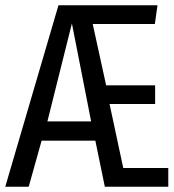

<svg xmlns="http://www.w3.org/2000/svg" viewBox="-32 -709 659 729"><path d="M126 -175 77 0H-12L190 -689H566L556 -618H320L371 -385H557V-314H384L436 -71H607V0H366L330 -175ZM314 -248 241 -620 148 -248Z"/></svg>

Font: Fira Mono
Style: Regular
Weight: 400
Designer: Carrois Corporate & Edenspiekermann AG
Foundry: Carrois Corporate GbR & Edenspiekermann AG
Version: Version 3.206